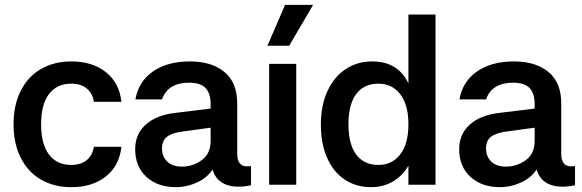

<svg xmlns="http://www.w3.org/2000/svg" viewBox="-20 -764 2407 794"><path d="M482 -343H368Q364 -376 340 -397Q316 -418 274 -418Q215 -418 182.5 -375Q150 -332 150 -250Q150 -168 182.5 -125Q215 -82 274 -82Q316 -82 340 -103Q364 -124 368 -157H482Q474 -79 418 -34.5Q362 10 275 10Q204 10 150 -21Q96 -52 66 -111Q36 -170 36 -250Q36 -330 66 -389Q96 -448 150 -479Q204 -510 275 -510Q362 -510 418 -465.5Q474 -421 482 -343Z M1018 -77V2Q994 8 965 8Q924 8 896.5 -10Q869 -28 859 -63Q836 -28 794 -9Q752 10 708 10Q632 10 585.5 -32.5Q539 -75 539 -147Q539 -210 583 -249Q627 -288 704 -297L851 -315V-332Q851 -379 829.5 -400.5Q808 -422 762 -422Q674 -422 650 -353H540Q553 -427 612.5 -468.5Q672 -510 766 -510Q855 -510 908 -466.5Q961 -423 961 -336V-128Q961 -76 1002 -76Q1011 -76 1018 -77ZM851 -182V-236L734 -220Q690 -214 670 -198Q650 -182 650 -150Q650 -117 671.5 -96Q693 -75 732 -75Q777 -75 814 -101.5Q851 -128 851 -182Z M1086 -575 1159 -744H1275L1176 -575ZM1093 -500H1205V0H1093Z M1669 -704H1781V0H1669V-79Q1645 -37 1605 -13.5Q1565 10 1515 10Q1453 10 1406 -21Q1359 -52 1333 -110.5Q1307 -169 1307 -249Q1307 -329 1334.5 -388Q1362 -447 1410 -478.5Q1458 -510 1519 -510Q1626 -510 1669 -419ZM1669 -250Q1669 -330 1635.5 -374Q1602 -418 1545 -418Q1485 -418 1453 -375Q1421 -332 1421 -250Q1421 -168 1453 -125Q1485 -82 1545 -82Q1602 -82 1635.5 -126Q1669 -170 1669 -250Z M2358 -77V2Q2334 8 2305 8Q2264 8 2236.5 -10Q2209 -28 2199 -63Q2176 -28 2134 -9Q2092 10 2048 10Q1972 10 1925.5 -32.5Q1879 -75 1879 -147Q1879 -210 1923 -249Q1967 -288 2044 -297L2191 -315V-332Q2191 -379 2169.5 -400.5Q2148 -422 2102 -422Q2014 -422 1990 -353H1880Q1893 -427 1952.5 -468.5Q2012 -510 2106 -510Q2195 -510 2248 -466.5Q2301 -423 2301 -336V-128Q2301 -76 2342 -76Q2351 -76 2358 -77ZM2191 -182V-236L2074 -220Q2030 -214 2010 -198Q1990 -182 1990 -150Q1990 -117 2011.5 -96Q2033 -75 2072 -75Q2117 -75 2154 -101.5Q2191 -128 2191 -182Z"/></svg>

Font: CBA Beacon Sans Bold
Style: Regular
Weight: 700
Designer: Wei Huang
Foundry: Wei Huang
Version: Version 1.002